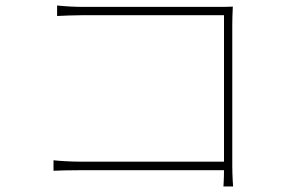

<svg xmlns="http://www.w3.org/2000/svg" viewBox="-20 -681 1040 696"><path d="M825 -5C825 -5 822 -43 822 -80V-595C822 -612 823 -636 824 -657C801 -656 783 -656 763 -656H282C252 -656 216 -658 187 -661V-623C206 -624 251 -626 283 -626H792V-95H271C233 -95 191 -98 174 -100V-62C195 -63 229 -64 272 -64H792C792 -34 790 -5 790 -5Z"/></svg>

Font: Noto Sans T Chinese Thin
Style: Regular
Weight: 100
Designer: Ryoko NISHIZUKA (kana & ideographs); Paul D. Hunt (Latin, Greek & Cyrillic); Wenlong ZHANG (bopomofo); Sandoll Communica
Foundry: Adobe Systems Incorporated
Version: Version 1.000;PS 1;hotconv 1.0.78;makeotf.lib2.5.61930